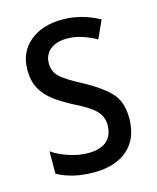

<svg xmlns="http://www.w3.org/2000/svg" viewBox="-90 -611 561 686"><g transform="rotate(-15 190.5 -268.5)"><path d="M345 -145Q345 -70 299.5 -30Q254 10 175 10Q131 10 97.5 1.5Q64 -7 39 -21V-104Q63 -87 99.5 -74.5Q136 -62 173 -62Q218 -62 241 -83Q264 -104 264 -141Q264 -172 243 -194Q222 -216 167 -243Q128 -263 99 -284.5Q70 -306 54 -334.5Q38 -363 38 -405Q38 -470 84 -508.5Q130 -547 204 -547Q242 -547 276 -537.5Q310 -528 341 -511L311 -445Q286 -459 259 -468Q232 -477 203 -477Q163 -477 140.5 -458Q118 -439 118 -408Q118 -376 140.5 -356Q163 -336 219 -307Q277 -276 311 -242Q345 -208 345 -145Z"/></g></svg>

Font: Noto Sans Lao Condensed
Style: Regular
Weight: 400
Width: 3
Designer: Monotype Design Team
Foundry: Monotype Imaging Inc.
Version: Version 2.003; ttfautohint (v1.8.4.7-5d5b)